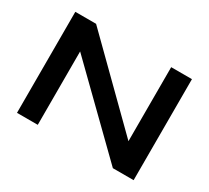

<svg xmlns="http://www.w3.org/2000/svg" viewBox="-129 -856 1158 1065"><g transform="rotate(30 450.5 -323.5)"><path d="M77 0V-647H210L691 -173V-647H824V0H691L210 -470V0Z"/></g></svg>

Font: Syne Modified
Style: Bold
Weight: 700
Designer: Lucas Descroix
Foundry: Bonjour Monde
Version: Version 2.200